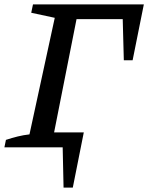

<svg xmlns="http://www.w3.org/2000/svg" viewBox="-36 -670 674 873"><path d="M618 -650 567 -396H527L522 -583H312L210 -68H345L295 183H253L249 0H-16L-9 -34Q18 -43 44.5 -49.5Q71 -56 98 -59L213 -589L106 -612L114 -650Z"/></svg>

Font: Piazzolla Medium
Style: Italic
Weight: 500
Italic angle: -11.3°
Designer: Juan Pablo del Peral
Foundry: Huerta Tipografica
Version: Version 1.330